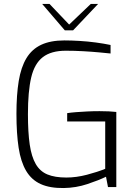

<svg xmlns="http://www.w3.org/2000/svg" viewBox="-20 -944 689 969"><path d="M302 5Q232 6 185.5 -15Q139 -36 112 -81.5Q85 -127 74 -198.5Q63 -270 63 -370Q63 -465 74.5 -535Q86 -605 113.5 -650.5Q141 -696 188 -718Q235 -740 305 -740Q340 -740 381.5 -737.5Q423 -735 464 -729.5Q505 -724 538 -717V-674Q519 -676 482 -679.5Q445 -683 400.5 -685.5Q356 -688 312 -688Q238 -688 196 -655.5Q154 -623 137.5 -553Q121 -483 121 -368Q121 -276 130 -214.5Q139 -153 160.5 -116Q182 -79 219.5 -63.5Q257 -48 315 -48Q365 -48 418.5 -62Q472 -76 511 -92V-331H319V-373Q338 -376 364 -378Q390 -380 420 -381.5Q450 -383 482 -383Q507 -383 529 -382Q551 -381 567 -379V0H525L515 -52Q478 -34 421 -15Q364 4 302 5ZM307 -791 193 -924H230L329 -820L438 -924H475L349 -791Z"/></svg>

Font: Exo Thin Light
Style: Regular
Weight: 300
Version: Version 2.000